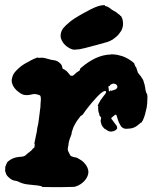

<svg xmlns="http://www.w3.org/2000/svg" viewBox="-20 -712 609 767"><path d="M561 -357 562 -358Q562 -357 562 -357ZM561 -360V-361Q561 -360 561 -359ZM560 -363 561 -364Q561 -363 561 -362ZM417 -494Q423 -494 425 -495Q435 -495 448 -493Q468 -489 482 -482Q493 -477 504 -469Q506 -468 507.5 -466.5Q509 -465 511 -463.5Q513 -462 514.5 -460.5Q516 -459 516.5 -458Q517 -457 517 -457Q516 -457 519 -451Q520 -450 520 -449Q521 -445 524 -443Q524 -443 524 -442.5Q524 -442 525.5 -438.5Q527 -435 528.5 -429Q530 -423 531 -421.5Q532 -420 536 -415Q543 -408 547 -400L549 -397L552 -392Q559 -373 561 -355Q561 -351 563 -346Q565 -338 566.5 -338Q568 -338 569 -326Q569 -318 568.5 -311Q568 -304 568 -299Q567 -282 561 -262Q560 -255 555 -242Q551 -230 546 -224Q544 -222 544 -221.5Q544 -221 543 -222Q542 -222 538 -218Q526 -207 514 -202Q504 -198 492 -198Q483 -197 479 -198Q475 -199 474.5 -199Q474 -199 472.5 -200.5Q471 -202 468 -203Q464 -205 458 -217Q452 -227 446 -250Q444 -257 438 -252Q435 -249 430 -245.5Q425 -242 425 -240Q423 -238 430 -231Q434 -225 438 -220Q447 -209 447 -207Q447 -206 448 -205Q449 -204 448 -203.5Q447 -203 447.5 -201Q448 -199 448 -197Q445 -198 445 -194Q445 -194 444.5 -194Q444 -194 443 -193Q442 -192 442 -192L439 -190Q438 -190 437 -190Q435 -189 434 -188Q434 -188 432 -188Q420 -183 407 -192Q404 -194 401 -196L400 -197L397 -198L390 -206L389 -208Q384 -215 385 -217Q385 -217 384.5 -218Q384 -219 384 -220.5Q384 -222 383 -223Q383 -227 382 -231Q382 -232 382.5 -233Q383 -234 383 -235V-237L384 -240Q384 -245 382 -245Q381 -245 381 -246Q381 -246 381 -246Q381 -246 380.5 -246.5Q380 -247 380 -248Q379 -249 378.5 -249Q378 -249 378 -250Q378 -251 378 -251H377Q377 -259 374 -263Q374 -263 374 -265L373 -267V-270Q373 -272 372.5 -272Q372 -272 372 -274Q373 -279 372 -280Q371 -280 372 -282Q373 -286 372 -288Q372 -289 371 -288.5Q370 -288 370 -289Q370 -290 374 -298Q379 -309 392 -326Q402 -338 403 -341Q405 -345 403 -347Q399 -353 381 -338Q373 -331 365 -322Q361 -318 357 -313Q350 -306 334 -286Q324 -274 314 -259Q311 -253 306 -251Q302 -249 300 -246Q298 -243 295 -239Q285 -228 273 -203Q270 -195 269.5 -192.5Q269 -190 267 -185L266 -179V-177Q263 -169 259 -158Q254 -144 254 -138.5Q254 -133 252 -126Q249 -113 253 -107Q254 -105 257.5 -97.5Q261 -90 263.5 -88.5Q266 -87 277 -84Q281 -84 281.5 -83.5Q282 -83 284 -82L285 -81L284 -82L283 -83H284Q290 -81 299 -75Q307 -71 314 -64Q333 -45 333 -25Q333 -12 324 2Q317 13 303 23Q291 31 279 34Q272 35 250 35Q227 36 190.5 35.5Q154 35 150 35Q147 34 147 34Q148 33 147.5 32.5Q147 32 146 32Q145 32 131 29Q126 28 122 28Q118 28 115.5 27.5Q113 27 107.5 26.5Q102 26 97.5 25.5Q93 25 85 24Q67 21 52 13Q48 11 40.5 10Q33 9 27.5 6Q22 3 20 1Q11 -6 7 -12Q5 -15 4.5 -17Q4 -19 3 -22Q2 -25 1 -26Q0 -31 1 -39Q1 -44 1 -45.5Q1 -47 2.5 -49Q4 -51 4 -52.5Q4 -54 5 -56Q8 -60 8 -62Q8 -63 12 -67Q31 -83 55 -85Q71 -86 76 -88Q81 -90 87 -96Q92 -101 98 -105Q108 -112 111 -118Q112 -122 112.5 -122Q113 -122 113.5 -120Q114 -118 115 -119Q117 -120 118 -128Q120 -136 118 -136Q117 -137 118 -143Q123 -167 127 -186Q128 -191 129 -201Q131 -212 133 -219Q136 -240 138 -257Q138 -262 139.5 -270Q141 -278 141.5 -284.5Q142 -291 142 -298Q144 -316 143 -322Q142 -328 140.5 -330Q139 -332 131 -334Q120 -338 108 -335Q96 -332 88 -332Q79 -332 72 -334Q64 -337 55 -344Q34 -359 28 -380Q25 -391 29 -403Q32 -417 45 -430Q61 -447 80 -458Q107 -474 126 -481Q131 -483 131 -482Q133 -480 139 -481Q141 -482 141.5 -481.5Q142 -481 144.5 -481Q147 -481 148.5 -481.5Q150 -482 150.5 -481.5Q151 -481 153 -481Q161 -480 166 -478Q170 -477 173 -476.5Q176 -476 181 -474L190 -472H194Q195 -472 197 -471Q207 -470 217 -462Q226 -454 225 -453Q225 -452 228 -448V-447Q228 -446 228 -446Q228 -444 229 -441.5Q230 -439 231 -437.5Q232 -436 232 -436H233Q233 -436 234.5 -435.5Q236 -435 236.5 -434.5Q237 -434 238 -434L239 -433Q239 -433 240 -432Q241 -431 242 -431L243 -430Q243 -431 248 -426Q253 -420 255 -418Q256 -416 257 -415.5Q258 -415 258 -414.5Q258 -414 259.5 -412Q261 -410 262 -410Q263 -410 264 -410Q267 -408 272 -410Q274 -411 279 -416Q287 -424 293 -427Q300 -430 300 -437Q300 -438 306 -443Q363 -491 417 -494ZM439 -377Q433 -379 428 -377Q426 -376 425.5 -375.5Q425 -375 425 -375Q422 -375 420 -372Q419 -371 419.5 -370Q420 -369 418 -369Q414 -369 413 -366Q413 -365 413.5 -361.5Q414 -358 414.5 -354Q415 -350 415 -349Q416 -347 417.5 -347Q419 -347 421 -350L423 -353V-351Q423 -349 424 -349Q427 -349 429 -351H431Q431 -351 432 -351.5Q433 -352 434 -352L435 -353Q435 -351 438 -354Q439 -354 440 -354Q441 -354 441 -354.5Q441 -355 441.5 -355Q442 -355 443 -356Q444 -357 444.5 -357Q445 -357 446 -358.5Q447 -360 448 -361Q449 -363 449 -365.5Q449 -368 448 -369Q447 -370 447 -371Q447 -372 444 -374.5Q441 -377 439 -377ZM389 -691Q399 -692 400 -691Q400 -691 399 -690Q398 -689 400.5 -688Q403 -687 404 -687L408 -686L413 -683Q414 -683 415.5 -682Q417 -681 419.5 -679Q422 -677 425 -674.5Q428 -672 434 -669Q440 -666 443 -664Q446 -662 446 -662Q446 -662 447.5 -660.5Q449 -659 449.5 -659Q450 -659 452.5 -656.5Q455 -654 456 -654Q457 -654 457.5 -653Q458 -652 460.5 -649.5Q463 -647 463 -648Q464 -648 464 -647.5Q464 -647 465 -645Q469 -638 470 -632Q475 -610 465 -590Q461 -584 455 -576Q445 -564 430 -554Q420 -548 408 -544Q385 -537 365 -532Q360 -531 351.5 -528.5Q343 -526 334.5 -524Q326 -522 315 -519Q295 -514 284 -514Q277 -513 272 -514Q263 -516 255 -521Q236 -532 227 -550Q224 -557 223 -560Q221 -569 223 -578Q225 -589 233 -600Q240 -609 263 -628Q285 -645 343 -675Q359 -683 371 -687Q380 -690 389 -691Z"/></svg>

Font: TT2020 Style B
Style: Italic
Weight: 400
Italic angle: -15°
Version: Version 0.2.000